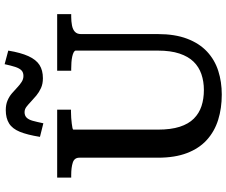

<svg xmlns="http://www.w3.org/2000/svg" viewBox="-96 -886 999 848"><g transform="rotate(-90 404.0 -462.5)"><path d="M255 -265Q255 -208 267.5 -169Q280 -130 303.5 -106.5Q327 -83 359 -72.5Q391 -62 430 -62Q468 -62 500 -73Q532 -84 555 -107.5Q578 -131 591 -170Q604 -209 604 -265V-628Q604 -633 596.5 -637Q589 -641 577.5 -643.5Q566 -646 552 -647Q538 -648 524 -648H515V-710H765V-648H754Q733 -648 715 -644.5Q697 -641 687 -631.5Q677 -622 677 -605V-265Q677 -190 656.5 -136Q636 -82 599.5 -48Q563 -14 514.5 1.5Q466 17 410 17Q349 17 298 1Q247 -15 209.5 -49Q172 -83 151.5 -136.5Q131 -190 131 -265V-612Q131 -634 109.5 -641Q88 -648 54 -648H43V-710H343V-649H334Q321 -649 307 -648Q293 -647 281.5 -645.5Q270 -644 262.5 -642.5Q255 -641 255 -638ZM482 -773Q457 -773 438.5 -781.5Q420 -790 405.5 -802Q391 -814 379 -825.5Q367 -837 356 -845.5Q345 -854 332 -854Q317 -854 308 -845Q299 -836 294 -818Q289 -800 283 -771L223 -786Q232 -842 245.5 -875Q259 -908 282.5 -922.5Q306 -937 341 -937Q365 -937 383 -929.5Q401 -922 415 -910Q429 -898 441 -886.5Q453 -875 465.5 -867Q478 -859 492 -859Q508 -859 517 -868Q526 -877 532 -895.5Q538 -914 544 -942L604 -926Q595 -871 579.5 -837Q564 -803 540.5 -788Q517 -773 482 -773Z"/></g></svg>

Font: Roboto Serif Medium
Style: Regular
Weight: 500
Designer: Greg Gazdowicz
Foundry: Commercial Type
Version: Version 1.008